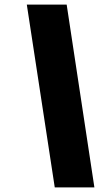

<svg xmlns="http://www.w3.org/2000/svg" viewBox="-20 -763 480 838"><path d="M219 55 97 -743H271L392 55Z"/></svg>

Font: Saira Thin Black
Style: Italic
Weight: 900
Italic angle: -12°
Version: Version 1.101